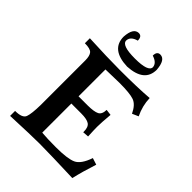

<svg xmlns="http://www.w3.org/2000/svg" viewBox="-258 -1064 1196 1196"><g transform="rotate(45 340.0 -466.0)"><path d="M597.2 0Q399.9 -7.3 302.2 -7.8Q231.4 -7.8 49.3 0V-43.9Q112.8 -43.9 123.8 -74.2Q134.8 -104.5 136.2 -182.6V-574.7Q136.2 -615.7 121.6 -632.6Q106.9 -649.4 58.6 -649.4V-693.4Q221.7 -685.5 328.1 -685.5Q487.3 -685.5 585.4 -693.4Q587.4 -626.5 617.7 -564.5L576.7 -546.4Q550.8 -601.1 514.2 -614.3Q477.5 -627.4 385.7 -627.4Q351.6 -627.4 264.6 -624.5V-387.7H346.2Q400.9 -388.2 424.1 -399.9Q447.3 -411.6 448.2 -451.7L487.3 -446.8Q480.5 -369.1 480.5 -335.4Q480.5 -309.1 483.4 -252.9L443.4 -250V-256.8Q443.4 -295.9 422.6 -310.1Q401.9 -324.2 350.6 -324.2H264.6V-67.9Q311 -63.5 388.7 -63.5Q490.7 -63.5 532 -82.3Q573.2 -101.1 599.6 -178.7L643.6 -164.6Q613.3 -70.8 597.2 0ZM347.2 -732.4Q200.2 -737.8 200.2 -849.6Q205.6 -930.7 251 -932.1Q280.3 -932.1 280.3 -894Q230 -880.4 228.5 -843.8Q228.5 -802.2 345.7 -802.2Q463.9 -802.2 463.9 -843.8Q460.9 -878.9 412.1 -894Q412.1 -932.1 441.4 -932.1Q485.8 -931.6 492.2 -849.6Q492.2 -740.2 347.2 -732.4Z"/></g></svg>

Font: Kelvinch
Style: Bold
Weight: 700
Designer: Paul James Miller
Foundry: High-Logic / Made with FontCreator
Version: Version 3.501;March 28, 2021;FontCreator 13.0.0.2683 64-bit